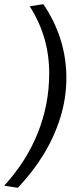

<svg xmlns="http://www.w3.org/2000/svg" viewBox="-20 -757 368 917"><path d="M297 -386Q297 -287 267.5 -193.5Q238 -100 186 -16Q134 68 65 140L0 130Q106 14 160.5 -122Q215 -258 215 -407Q215 -493 192.5 -572Q170 -651 122 -727L187 -737Q241 -658 269 -569Q297 -480 297 -386Z"/></svg>

Font: Rosario
Style: Italic
Weight: 400
Italic angle: -8.05°
Designer: Hector Gatti
Foundry: Omnibus Type
Version: Version 1.201